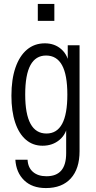

<svg xmlns="http://www.w3.org/2000/svg" viewBox="-20 -740 488 975"><path d="M213 215Q143 215 102.5 175.5Q62 136 58 71H120Q122 111 147.5 133Q173 155 216 155Q266 155 291 126Q316 97 316 38V-110L323 -109Q318 -60 282.5 -30Q247 0 196 0Q147 0 111.5 -30.5Q76 -61 57 -118Q38 -175 38 -254Q38 -337 58.5 -396.5Q79 -456 117 -488Q155 -520 208 -520Q258 -520 292 -489.5Q326 -459 331 -408H324V-510H384V28Q384 117 339.5 166Q295 215 213 215ZM216 -62Q269 -62 295.5 -111Q322 -160 322 -260Q322 -360 295 -409Q268 -458 214 -458Q161 -458 134.5 -409Q108 -360 108 -260Q108 -161 135 -111.5Q162 -62 216 -62ZM172 -634V-720H256V-634Z"/></svg>

Font: Instrument Sans Condensed
Style: Regular
Weight: 400
Width: 3
Designer: Rodrigo Fuenzalida
Foundry: fragTYPE
Version: Version 1.000;gftools[0.9.28]